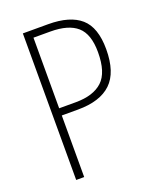

<svg xmlns="http://www.w3.org/2000/svg" viewBox="-134 -796 725 879"><g transform="rotate(-20 228.5 -357.0)"><path d="M207 -714Q313 -714 365.5 -668Q418 -622 418 -516Q418 -403 364 -351.5Q310 -300 202 -300H123V0H84V-714ZM205 -679H123V-335H204Q290 -335 334 -376Q378 -417 378 -516Q378 -604 335.5 -641.5Q293 -679 205 -679Z"/></g></svg>

Font: Noto Sans Arabic Cond ExtLt
Style: Regular
Weight: 200
Width: 3
Designer: Monotype Design Team, Nadine Chahine, Nizar Qandah and Khaled Hosny
Foundry: Monotype Imaging Inc.
Version: Version 2.012; ttfautohint (v1.8.4.7-5d5b)